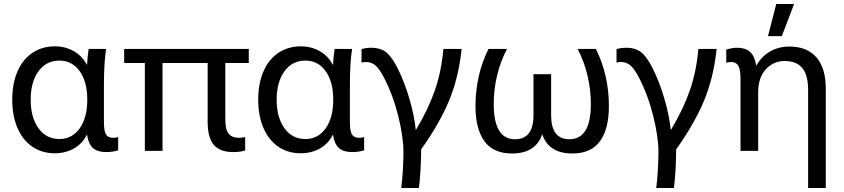

<svg xmlns="http://www.w3.org/2000/svg" viewBox="-20 -752 4209 957"><path d="M412 -430H414Q416 -470 422 -508H509Q498 -440 498 -328V-144Q498 -98 508.5 -81.5Q519 -65 545 -65Q558 -65 569 -69V-3Q542 6 509 6Q466 6 443.5 -14Q421 -34 414 -79H412Q391 -36 348.5 -12Q306 12 253 12Q189 12 141 -21Q93 -54 67 -114.5Q41 -175 41 -255Q41 -335 67 -395.5Q93 -456 141.5 -488.5Q190 -521 254 -521Q306 -521 348.5 -496.5Q391 -472 412 -430ZM276 -59Q339 -59 377 -112Q415 -165 415 -255Q415 -345 377 -397.5Q339 -450 276 -450Q211 -450 172 -397Q133 -344 133 -255Q133 -166 172 -112.5Q211 -59 276 -59Z M1103 -438V-157Q1103 -105 1120 -85Q1137 -65 1172 -65Q1186 -65 1202 -69V-2Q1178 6 1142 6Q1078 6 1046.5 -29Q1015 -64 1015 -147V-438H790V0H702V-438H599V-508H1220V-438Z M1638 -430H1640Q1642 -470 1648 -508H1735Q1724 -440 1724 -328V-144Q1724 -98 1734.5 -81.5Q1745 -65 1771 -65Q1784 -65 1795 -69V-3Q1768 6 1735 6Q1692 6 1669.5 -14Q1647 -34 1640 -79H1638Q1617 -36 1574.5 -12Q1532 12 1479 12Q1415 12 1367 -21Q1319 -54 1293 -114.5Q1267 -175 1267 -255Q1267 -335 1293 -395.5Q1319 -456 1367.5 -488.5Q1416 -521 1480 -521Q1532 -521 1574.5 -496.5Q1617 -472 1638 -430ZM1502 -59Q1565 -59 1603 -112Q1641 -165 1641 -255Q1641 -345 1603 -397.5Q1565 -450 1502 -450Q1437 -450 1398 -397Q1359 -344 1359 -255Q1359 -166 1398 -112.5Q1437 -59 1502 -59Z M2079 -7V6Q2079 43 2076 95.5Q2073 148 2068 185H1980Q1985 148 1988 95.5Q1991 43 1991 6Q1991 -69 1965 -173.5Q1939 -278 1894 -365Q1870 -411 1850 -427Q1830 -443 1805 -443Q1792 -443 1782 -440V-507Q1803 -514 1833 -514Q1875 -514 1903.5 -492.5Q1932 -471 1962 -412Q1997 -341 2021 -258.5Q2045 -176 2052 -106H2054Q2115 -208 2147.5 -301.5Q2180 -395 2190 -508H2281Q2266 -366 2219 -252Q2172 -138 2079 -7Z M3015 -224Q3015 -109 2970.5 -48Q2926 13 2833 13Q2715 13 2683 -82H2682Q2650 13 2532 13Q2439 13 2394.5 -48Q2350 -109 2350 -224Q2350 -300 2366.5 -372.5Q2383 -445 2415 -508H2507Q2475 -447 2458 -377Q2441 -307 2441 -233Q2441 -58 2547 -58Q2639 -58 2639 -177V-382H2727V-177Q2727 -58 2818 -58Q2925 -58 2925 -233Q2925 -307 2908 -377Q2891 -447 2859 -508H2950Q2982 -445 2998.5 -372.5Q3015 -300 3015 -224Z M3350 -7V6Q3350 43 3347 95.5Q3344 148 3339 185H3251Q3256 148 3259 95.5Q3262 43 3262 6Q3262 -69 3236 -173.5Q3210 -278 3165 -365Q3141 -411 3121 -427Q3101 -443 3076 -443Q3063 -443 3053 -440V-507Q3074 -514 3104 -514Q3146 -514 3174.5 -492.5Q3203 -471 3233 -412Q3268 -341 3292 -258.5Q3316 -176 3323 -106H3325Q3386 -208 3418.5 -301.5Q3451 -395 3461 -508H3552Q3537 -366 3490 -252Q3443 -138 3350 -7Z M4096 -310V185H4008V-302Q4008 -379 3978.5 -413.5Q3949 -448 3891 -448Q3835 -448 3797 -406.5Q3759 -365 3759 -292V0H3671V-359Q3671 -406 3660 -424.5Q3649 -443 3625 -443Q3611 -443 3600 -439V-505Q3631 -514 3654 -514Q3695 -514 3718 -494Q3741 -474 3749 -427H3751Q3776 -471 3818.5 -495.5Q3861 -520 3915 -520Q4002 -520 4049 -466.5Q4096 -413 4096 -310ZM3808 -572 3849 -732H3938L3877 -572Z"/></svg>

Font: CST
Style: Regular
Weight: 400
Version: Version 1.00